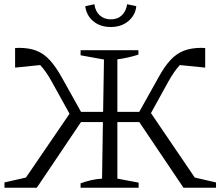

<svg xmlns="http://www.w3.org/2000/svg" viewBox="-20 -883 1037 903"><path d="M153 0H1V-25L102 -48L307 -348L224 -498Q195 -550 169 -577L51 -565V-657Q61 -658 68 -658Q117 -658 151.5 -644.5Q186 -631 214 -600.5Q242 -570 270 -520L361 -357H465L469 -603L359 -623V-647H631V-626Q580 -610 532 -604V-357H635L726 -520Q754 -571 782 -601Q810 -631 845 -644.5Q880 -658 928 -658Q936 -658 945 -657V-565L826 -577Q800 -550 771 -498L690 -351L896 -48L996 -25V0H843L635 -309H532V-43L632 -24V0H359V-21Q388 -31 410.5 -36Q433 -41 460 -43L464 -309H361ZM501 -756Q451 -756 418.5 -783.5Q386 -811 381 -854L424 -863Q428 -830 449 -811Q470 -792 501 -792Q533 -792 553 -811Q573 -830 578 -863L621 -854Q617 -812 584 -784Q551 -756 501 -756Z"/></svg>

Font: Piazzolla SC Light
Style: Regular
Weight: 300
Designer: Juan Pablo del Peral
Foundry: Huerta Tipografica
Version: Version 1.330